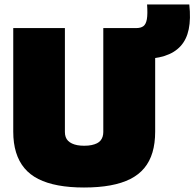

<svg xmlns="http://www.w3.org/2000/svg" viewBox="-20 -825 866 855"><path d="M39 -239V-700H269V-237Q269 -225 272.5 -215Q276 -205 283 -198Q290 -191 300.5 -186Q311 -181 324.5 -178.5Q338 -176 355 -176Q374 -176 388 -179Q402 -182 412 -187Q422 -192 428 -199.5Q434 -207 437 -216.5Q440 -226 440 -237V-700H671V-239Q671 -187 659 -146.5Q647 -106 622.5 -76.5Q598 -47 560.5 -28Q523 -9 471.5 0.5Q420 10 354 10Q290 10 239 0.5Q188 -9 150.5 -28Q113 -47 88.5 -76.5Q64 -106 51.5 -146.5Q39 -187 39 -239ZM577 -562V-700H587Q607 -700 618.5 -708.5Q630 -717 634 -739.5Q638 -762 635 -805H823Q830 -741 820.5 -695Q811 -649 784 -619.5Q757 -590 713 -576Q669 -562 607 -562Z"/></svg>

Font: Georama ExtraCondensed Thin Black
Style: Regular
Weight: 900
Version: Version 1.001